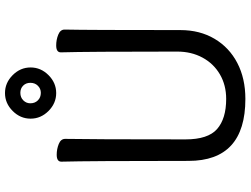

<svg xmlns="http://www.w3.org/2000/svg" viewBox="-134 -820 979 750"><g transform="rotate(-90 355.0 -445.5)"><path d="M343 24Q101 24 101 -198Q101 -586 98 -695Q98 -713 125 -713Q147 -713 167 -705Q187 -697 187 -680Q185 -584 185 -210Q185 -122 225.5 -86.5Q266 -51 343 -51Q397 -51 439 -75.5Q481 -100 504.5 -143.5Q528 -187 528 -242Q528 -595 525 -697Q525 -715 552 -715Q574 -715 594 -707Q614 -699 614 -682Q612 -594 612 -230Q612 -154 578 -96.5Q544 -39 483.5 -7.5Q423 24 343 24ZM366 -715Q326 -715 296 -745Q266 -775 266 -815Q266 -855 296 -885Q326 -915 366 -915Q406 -915 436 -885Q466 -855 466 -815Q466 -775 436 -745Q406 -715 366 -715ZM367 -775Q383 -775 394.5 -786.5Q406 -798 406 -816Q406 -833 395 -844Q384 -855 367 -855Q349 -855 337.5 -843.5Q326 -832 326 -816Q326 -798 337.5 -786.5Q349 -775 367 -775Z"/></g></svg>

Font: LXGW WenKai TC
Style: Bold
Weight: 700
Designer: LXGW / Fontworks Inc.
Foundry: LXGW / Fontworks Inc.
Version: Version 1.330;April 28, 2024